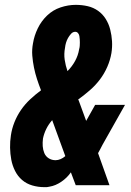

<svg xmlns="http://www.w3.org/2000/svg" viewBox="-20 -763 540 791"><path d="M162 8Q137 8 113 1Q89 -6 71 -21.5Q53 -37 42 -59Q31 -81 26.5 -105Q22 -129 21.5 -154.5Q21 -180 25 -206Q29 -233 39.5 -259.5Q50 -286 66.5 -310Q83 -334 104.5 -354Q126 -374 149 -391Q140 -414 132.5 -437Q125 -460 120 -484.5Q115 -509 113 -534Q111 -559 116 -585Q121 -616 135.5 -646Q150 -676 174 -699Q198 -722 229.5 -732.5Q261 -743 292 -743Q318 -743 341.5 -737.5Q365 -732 384 -718.5Q403 -705 415.5 -685Q428 -665 434 -641.5Q440 -618 441.5 -593.5Q443 -569 439 -544Q434 -515 422 -487.5Q410 -460 392 -436Q374 -412 350.5 -391.5Q327 -371 302 -353Q303 -352 303.5 -350.5Q304 -349 305 -347L335 -265L372 -331H495L402 -166Q398 -157 393 -148.5Q388 -140 384 -132L431 0H292L272 -53Q257 -31 233 -14.5Q209 2 184 6L173 8ZM258 -470Q277 -489 289.5 -512Q302 -535 306 -560Q308 -567 308.5 -574Q309 -581 309 -588Q309 -595 308.5 -601.5Q308 -608 307 -614.5Q306 -621 301.5 -626.5Q297 -632 290 -632Q280 -632 272.5 -623.5Q265 -615 260 -606Q255 -597 252 -587Q249 -577 248 -567Q243 -541 246.5 -517Q250 -493 258 -470ZM209 -103Q219 -103 229.5 -107.5Q240 -112 248 -119L249 -120L195 -268Q180 -251 170.5 -231.5Q161 -212 157 -192Q155 -176 156 -161Q157 -146 162.5 -132.5Q168 -119 180.5 -111Q193 -103 209 -103Z"/></svg>

Font: Iosevka Curly Heavy
Style: Italic
Weight: 900
Italic angle: -9°
Monospace: yes
Designer: Belleve Invis
Foundry: Belleve Invis
Version: Version 22.1.2; ttfautohint (v1.8.4)